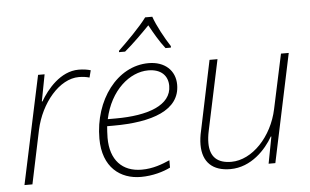

<svg xmlns="http://www.w3.org/2000/svg" viewBox="-53 -846 1512 937"><g transform="rotate(-5 703.5 -377.0)"><path d="M31 0H70L125 -262C153 -392 246 -502 341 -502C362 -502 379 -499 393 -495L402 -530C386 -535 365 -538 343 -538C254 -538 187 -456 154 -399H151L176 -530H144Z M548 -613 547 -606H577C618 -640 665 -687 701 -724C721 -687 748 -640 775 -606H801L802 -613C775 -654 739 -720 724 -764H689C658 -721 589 -652 548 -613ZM601 10C659 10 712 -6 746 -23V-59C709 -43 664 -25 608 -25C513 -25 455 -85 455 -194C455 -215 457 -237 458 -251H489C678 -251 816 -298 816 -423C816 -493 765 -540 686 -540C531 -540 415 -382 415 -194C415 -52 501 10 601 10ZM504 -285H464C494 -425 591 -505 681 -505C745 -505 777 -470 777 -421C777 -326 661 -285 504 -285Z M1039 10C1142 10 1215 -71 1249 -131H1252L1227 0H1260L1372 -530H1334L1277 -264C1249 -130 1149 -25 1047 -25C980 -25 943 -57 943 -126C943 -143 945 -163 950 -186L1023 -530H984L913 -191C907 -166 904 -142 904 -121C904 -35 953 10 1039 10Z"/></g></svg>

Font: Noto Sans ExtraLight
Style: Italic
Weight: 200
Italic angle: -12°
Designer: Monotype Design Team
Foundry: Monotype Imaging Inc.
Version: Version 2.013